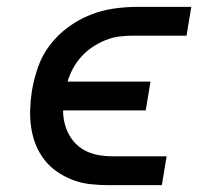

<svg xmlns="http://www.w3.org/2000/svg" viewBox="-20 -540 640 560"><path d="M296 0Q269 0 242.5 -3Q216 -6 191.5 -15.5Q167 -25 146 -39.5Q125 -54 109.5 -74Q94 -94 84.5 -117.5Q75 -141 71 -167.5Q67 -194 68 -221Q69 -248 73 -275Q79 -310 91 -344.5Q103 -379 125.5 -408.5Q148 -438 178.5 -460.5Q209 -483 243 -496.5Q277 -510 312 -515Q347 -520 382 -520H538L524 -436H368Q348 -436 328 -433.5Q308 -431 288 -423Q268 -415 250 -403Q232 -391 217.5 -375Q203 -359 193 -340.5Q183 -322 177 -302H419L405 -218H164Q164 -199 168.5 -180.5Q173 -162 182 -146Q191 -130 204.5 -117.5Q218 -105 235 -97.5Q252 -90 271 -87Q290 -84 310 -84H466L452 0Z"/></svg>

Font: Iosevka Etoile Medium Oblique
Style: Regular
Weight: 500
Italic angle: -9°
Designer: Belleve Invis
Foundry: Belleve Invis
Version: Version 15.5.2; ttfautohint (v1.8.4)